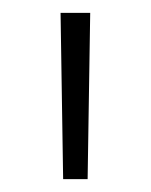

<svg xmlns="http://www.w3.org/2000/svg" viewBox="-20 -720 234 298"><path d="M78 -442 74 -700H120L116 -442Z"/></svg>

Font: Montserrat Thin Light
Style: Regular
Weight: 300
Version: Version 9.000